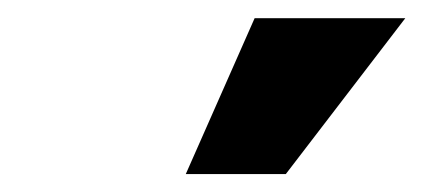

<svg xmlns="http://www.w3.org/2000/svg" viewBox="-20 -804 487 210"><path d="M183.2 -613.6 258.5 -784.1H423.3L292.6 -613.6Z"/></svg>

Font: Inter P Black
Style: Italic
Weight: 900
Italic angle: -9.40001°
Designer: Rasmus Andersson
Foundry: rsms
Version: Version 3.018;git-588b23468